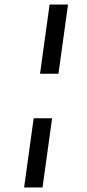

<svg xmlns="http://www.w3.org/2000/svg" viewBox="-20 -772 382 844"><path d="M279 -752 237 -448H156L198 -752ZM209 -252 167 52H86L128 -252Z"/></svg>

Font: Pathway Extreme Condensed SemiBold
Style: Italic
Weight: 600
Width: 3
Italic angle: -8°
Version: Version 1.001;gftools[0.9.26]